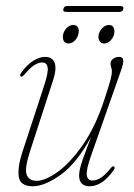

<svg xmlns="http://www.w3.org/2000/svg" viewBox="-20 -626 456 653"><path d="M368 -59.5Q372 -55.5 367 -48Q328.5 7.5 284.5 7.5Q249.5 7.5 249 -29Q249 -48 260.5 -81Q272 -114 290 -160.5Q240.5 -70 186 -31.2Q131.5 7.5 92 7.5Q48.5 7.5 43.8 -25.5Q39 -58.5 58 -114.5L131 -337.5Q145 -381 142 -397.2Q139 -413.5 123.5 -413.5Q111.5 -413.5 97.2 -404.8Q83 -396 63 -372.5Q54.5 -363 50.5 -366Q46 -368.5 51.5 -377.5Q69.5 -403.5 91.2 -418Q113 -432.5 133.5 -432.5Q157.5 -432.5 165.5 -413Q173.5 -393.5 161 -354.5L81 -108Q63 -51.5 71 -31.2Q79 -11 105 -11Q133.5 -11 176 -41.2Q218.5 -71.5 262 -133.8Q305.5 -196 336.5 -292Q352.5 -341 356.5 -357.2Q360.5 -373.5 360.5 -382Q360.5 -391 358.2 -396.8Q356 -402.5 356 -410.5Q356 -419.5 364.8 -426Q373.5 -432.5 385 -432.5Q397.5 -432.5 399 -421.8Q400.5 -411 391 -384.5L289.5 -96Q272.5 -48 275.2 -30Q278 -12 295 -12Q307 -12 321.5 -20.5Q336 -29 357 -54.5Q364 -63 368 -59.5ZM213 -478Q201 -478 196.5 -487.5Q192 -497 195 -510Q198 -522.5 207.8 -531.8Q217.5 -541 229.5 -541Q241 -541 245.5 -531.8Q250 -522.5 246.5 -510Q243.5 -497 234 -487.5Q224.5 -478 213 -478ZM334 -478Q322.5 -478 317.8 -487.5Q313 -497 316 -510Q319.5 -522.5 329.2 -531.8Q339 -541 350.5 -541Q362 -541 366.5 -531.8Q371 -522.5 368 -510Q365 -497 355.2 -487.5Q345.5 -478 334 -478ZM195.5 -595.5Q197.5 -605.5 209 -605.5H389.5Q401.5 -605.5 399.5 -595.5Q397 -585.5 386 -585.5H205Q193 -585.5 195.5 -595.5Z"/></svg>

Font: Fraunces 144pt S050 Thin
Style: Italic
Weight: 100
Italic angle: -16°
Version: Version 1.000; ttfautohint (v1.8.3)